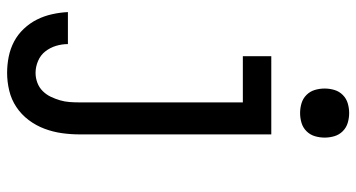

<svg xmlns="http://www.w3.org/2000/svg" viewBox="-251 -528 1002 540"><g transform="rotate(90 250.0 -258.0)"><path d="M185 223Q162 223 139.5 218.5Q117 214 97 203.5Q77 193 61 176Q45 159 35 139Q25 119 20 96.5Q15 74 14 52H104Q104 69 109 85.5Q114 102 124.5 115.5Q135 129 151.5 136Q168 143 185 143Q199 143 212.5 138Q226 133 236 123Q246 113 252 100.5Q258 88 262 74.5Q266 61 267 47Q268 33 268 19V-440H138V-520H358V19Q358 44 354.5 69Q351 94 342 118Q333 142 317.5 162.5Q302 183 281 197Q260 211 235 217Q210 223 185 223ZM298 -601Q284 -601 270.5 -605Q257 -609 247 -619Q237 -629 233 -642.5Q229 -656 229 -670Q229 -684 233 -697.5Q237 -711 247 -721Q257 -731 270.5 -735Q284 -739 298 -739Q312 -739 325.5 -735Q339 -731 349 -721Q359 -711 363 -697.5Q367 -684 367 -670Q367 -656 363 -642.5Q359 -629 349 -619Q339 -609 325.5 -605Q312 -601 298 -601Z"/></g></svg>

Font: Iosevka Curly Slab Medium
Style: Regular
Weight: 500
Monospace: yes
Designer: Belleve Invis
Foundry: Belleve Invis
Version: Version 22.1.2; ttfautohint (v1.8.4)